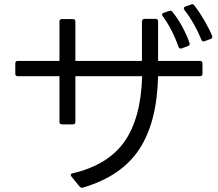

<svg xmlns="http://www.w3.org/2000/svg" viewBox="-20 -874 1040 917"><path d="M952 -676Q945 -676 942 -684Q928 -719 906.5 -757.5Q885 -796 861 -826Q858 -831 858 -834Q858 -840 866 -843L892 -852Q898 -854 899 -854Q904 -854 908 -848Q931 -819 954.5 -779Q978 -739 993 -703Q994 -701 994 -697Q994 -691 986 -688L957 -677Q955 -676 952 -676ZM843 -642Q835 -642 833 -650Q802 -736 757 -797Q754 -802 754 -804Q754 -810 762 -813L788 -822Q790 -823 794 -823Q800 -823 804 -817Q829 -786 851 -745.5Q873 -705 885 -669Q886 -667 886 -664Q886 -657 878 -654L848 -643Q846 -642 843 -642ZM53 -522V-571Q53 -583 65 -583H264V-771Q264 -783 276 -783H328Q340 -783 340 -771V-583H658V-772Q660 -784 670 -784H723Q735 -784 735 -772V-583H935Q947 -583 947 -571V-522Q947 -510 935 -510H735Q730 -290 645 -161Q560 -32 376 22L372 23Q366 23 360 17L321 -31Q318 -36 318 -38Q318 -45 326 -46Q494 -85 573.5 -196.5Q653 -308 659 -510H340V-292Q340 -280 328 -280H276Q264 -280 264 -292V-510H65Q53 -510 53 -522Z"/></svg>

Font: LINE Seed JP_TTF Regular
Style: Regular
Weight: 400
Designer: LINE & Fontrix & Fontworks
Version: Version 1.002